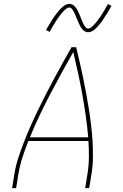

<svg xmlns="http://www.w3.org/2000/svg" viewBox="-20 -981 640 1001"><path d="M43 0 55 -74Q62 -117 76 -159.5Q90 -202 106.5 -244.5Q123 -287 141.5 -328.5Q160 -370 180 -411Q200 -452 221 -493Q242 -534 264 -574.5Q286 -615 308 -655Q330 -695 353 -735H377Q387 -695 396 -655Q405 -615 413.5 -574.5Q422 -534 429.5 -493Q437 -452 443.5 -411Q450 -370 455 -328Q460 -286 462.5 -244Q465 -202 464.5 -159Q464 -116 457 -74L445 0H424L436 -74Q443 -117 443.5 -160.5Q444 -204 441 -246H128Q111 -204 97 -160.5Q83 -117 76 -74L64 0ZM440 -265Q435 -322 427 -378Q419 -434 409 -489.5Q399 -545 387 -600Q375 -655 362 -710Q331 -655 301 -600.5Q271 -546 242 -490.5Q213 -435 186 -378.5Q159 -322 136 -265ZM440 -813Q433 -813 427 -815.5Q421 -818 416.5 -821.5Q412 -825 408 -830Q404 -835 401 -840Q398 -845 395.5 -850Q393 -855 390.5 -860.5Q388 -866 385.5 -872Q383 -878 380.5 -884Q378 -890 375.5 -896Q373 -902 370.5 -907.5Q368 -913 366 -917.5Q364 -922 360 -928Q356 -934 352 -938Q348 -942 342 -942Q337 -942 332 -939.5Q327 -937 324 -934.5Q321 -932 317 -928.5Q313 -925 308.5 -920Q304 -915 302 -912.5Q300 -910 297.5 -907Q295 -904 292.5 -900.5Q290 -897 287.5 -893.5Q285 -890 282 -886Q279 -882 276.5 -878Q274 -874 271 -869.5Q268 -865 265 -860Q262 -855 258.5 -849.5Q255 -844 252 -838.5Q249 -833 245.5 -827Q242 -821 239 -815L220 -824Q226 -835 232 -845Q238 -855 243.5 -864.5Q249 -874 254.5 -882Q260 -890 265 -897Q270 -904 274.5 -910Q279 -916 283.5 -921.5Q288 -927 295 -934.5Q302 -942 309 -947.5Q316 -953 324.5 -957Q333 -961 342 -961Q348 -961 354 -958.5Q360 -956 364.5 -952.5Q369 -949 373 -944Q377 -939 380 -934.5Q383 -930 385.5 -924.5Q388 -919 390.5 -913.5Q393 -908 395.5 -902.5Q398 -897 400.5 -890.5Q403 -884 405.5 -878Q408 -872 410.5 -866.5Q413 -861 415 -856.5Q417 -852 421 -846Q425 -840 429 -836Q433 -832 440 -832Q444 -832 449 -834.5Q454 -837 457.5 -840Q461 -843 464.5 -846.5Q468 -850 472.5 -854.5Q477 -859 479 -861.5Q481 -864 483.5 -867Q486 -870 488.5 -873.5Q491 -877 493.5 -880.5Q496 -884 499 -888Q502 -892 505 -896.5Q508 -901 510.5 -905.5Q513 -910 516.5 -915Q520 -920 523 -925Q526 -930 529 -935.5Q532 -941 535.5 -947Q539 -953 543 -960L561 -950Q555 -939 549 -929Q543 -919 537.5 -910Q532 -901 526.5 -893Q521 -885 516.5 -877.5Q512 -870 507 -864Q502 -858 497.5 -852.5Q493 -847 486 -839.5Q479 -832 472.5 -826.5Q466 -821 457.5 -817Q449 -813 440 -813Z"/></svg>

Font: Iosevka Curly Thin Extended
Style: Italic
Weight: 100
Width: 7
Italic angle: -9°
Monospace: yes
Designer: Belleve Invis
Foundry: Belleve Invis
Version: Version 11.1.0; ttfautohint (v1.8.3)